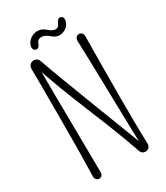

<svg xmlns="http://www.w3.org/2000/svg" viewBox="-227 -1032 976 1128"><g transform="rotate(-30 261.5 -468.5)"><path d="M383.8 -24.9C389.2 -9.3 401.9 -1.5 415 -1.5C432.1 -1.5 450.2 -14.6 449.2 -35.6C446.3 -115.2 445.3 -238.8 445.3 -369.1C445.3 -539.1 447.3 -657.7 448.2 -765.1C448.2 -785.6 435.5 -795.9 421.4 -795.9C408.2 -795.9 394.5 -785.6 394.5 -765.1C404.3 -489.7 405.8 -189.5 414.6 -33.2H428.2C405.8 -94.2 197.8 -624.5 147.9 -770.5C142.1 -787.6 127.9 -794.9 114.3 -794.9C95.7 -794.9 78.1 -781.7 78.1 -757.8C79.1 -685.1 79.1 -580.1 79.1 -467.3C79.1 -280.8 78.1 -138.2 74.2 -31.7C73.7 -10.3 87.4 0.5 101.1 0.5C113.8 0.5 126.5 -9.3 126.5 -29.3C126.5 -121.6 120.6 -443.8 119.6 -772H99.6C195.3 -480 293.5 -289.1 383.8 -24.9ZM318.4 -888.2C276.9 -889.2 270.5 -933.1 216.3 -933.1C181.6 -933.1 140.6 -903.8 140.6 -866.2C140.6 -850.6 151.4 -841.8 162.6 -841.8C173.3 -841.8 184.1 -851.6 190.9 -874C194.8 -884.3 208.5 -892.1 221.7 -891.1C265.6 -890.1 275.4 -846.2 321.8 -846.2C357.4 -846.2 394 -876 394 -912.6C394 -927.2 383.3 -936.5 372.1 -936.5C362.3 -936.5 351.1 -926.3 344.7 -906.2C338.9 -895.5 328.1 -887.2 318.4 -888.2Z"/></g></svg>

Font: Pompiere 
Style: Regular
Weight: 400
Designer: Karolina Lach
Foundry: Sorkin Type Co.
Version: Version 1.001